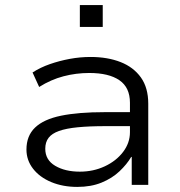

<svg xmlns="http://www.w3.org/2000/svg" viewBox="-20 -727 709 755"><path d="M284 8Q227 8 181.5 -11Q136 -30 110 -63.5Q84 -97 84 -139Q84 -193 118 -225.5Q152 -258 220 -272Q288 -286 392 -286H506V-231H396Q331 -231 285.5 -226.5Q240 -222 212 -212Q184 -202 171 -185Q158 -168 158 -142Q158 -98 197 -75Q236 -52 294 -52Q347 -52 392 -73Q437 -94 464 -129.5Q491 -165 491 -207V-323Q491 -383 449.5 -411.5Q408 -440 331 -440Q279 -440 229.5 -427Q180 -414 134 -385L108 -442Q139 -462 176.5 -475Q214 -488 254.5 -495.5Q295 -503 336 -503Q403 -503 454 -483Q505 -463 534 -422.5Q563 -382 563 -319V0H498V-110H496Q479 -81 450 -53.5Q421 -26 379.5 -9Q338 8 284 8ZM294 -621V-707H384V-621Z"/></svg>

Font: Nunito Sans 7pt SemiExpanded Light
Style: Regular
Weight: 300
Width: 6
Designer: Vernon Adams
Foundry: Vernon Adams
Version: Version 3.101;gftools[0.9.27]